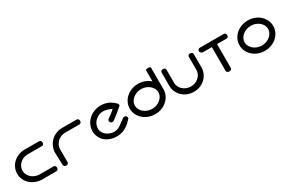

<svg xmlns="http://www.w3.org/2000/svg" viewBox="128 -1971 4791 3212"><g transform="rotate(-30 2523.0 -365.0)"><path d="M46.7 -290.3C46.7 -129.9 184.1 0.2 369.3 0.2C530.9 0.2 639.3 -0.5 639.3 -0.5C662 -0.5 677.3 -23.4 677.3 -47.6C677.3 -71.8 662 -94.6 639.3 -94.6L369.3 -94.6C251.2 -94.6 149.2 -182.7 149.2 -290.3C149.2 -398 247.3 -486 359.2 -486C476.8 -486 639.3 -486 639.3 -486C662.1 -486 677.3 -508.8 677.3 -533C677.3 -556.8 662.8 -579.3 639.9 -580C638.6 -580.1 529.9 -580.8 359.2 -580.8C183.3 -580.8 46.7 -450.6 46.7 -290.3Z M874.2 -288.5C874.2 -397.2 972.3 -486 1084.2 -486C1201.8 -486 1364.3 -486 1364.3 -486C1387.1 -486 1402.3 -508.8 1402.3 -533C1402.3 -557.2 1387 -580 1364.3 -580C1364.3 -580 1254.6 -580.8 1084.2 -580.8C907.8 -580.8 782.5 -449.9 771.7 -290.9L771.7 -290.5L771.7 -290C771.7 -289.2 780.3 -43.7 780.5 -35.5C781.3 -15.6 802.7 0 827.5 0C851.6 0 874.5 -14.6 874.6 -36.6C874.6 -38.2 874.5 -39.8 874.6 -41.4C874.5 -65.4 874.2 -186.7 874.2 -288.5Z M2114.7 -156.8C2131.6 -171.4 2124.5 -198.9 2105.5 -212.7C2085.7 -229.2 2062.3 -225.9 2047.6 -214L1921 -122.7C1832.8 -57.4 1699.9 -89.8 1634.6 -164.3C1628.4 -171.1 1623 -178.2 1618.3 -185.6C1565.6 -272.3 1602 -396.4 1710.9 -453.6C1796.8 -501.5 1887.4 -472.9 1973 -434.4C1957.7 -413.1 1853.4 -339.6 1827.7 -319.5C1810.5 -305 1811.1 -278.8 1827.2 -259.4C1845.6 -237 1876.2 -242.7 1891.5 -254.1C1963.3 -306.1 2031.4 -360.6 2094 -418.3C2112.8 -435.6 2098.3 -458.1 2086 -471.7C2072.3 -486.4 2053.8 -500 2043.9 -508.8C1944.4 -593.7 1786.8 -610.7 1657.2 -542.4C1504.5 -458.4 1449 -276.4 1532.8 -136.1C1616.9 4.2 1834.3 40.1 1976.3 -40.6C2066.7 -95.3 2053.4 -97.2 2114.7 -156.8Z M2779.7 -709.7 2779.7 -498.3C2722.2 -550.8 2639.3 -585.2 2548.5 -585.2C2366 -585.2 2222.7 -454.6 2222.7 -292.6C2222.7 -130.6 2366 0 2548.5 0C2731 0 2874.3 -131.4 2874.3 -294.3L2873.8 -708.7C2873.8 -730.6 2838.7 -730.6 2823.6 -730.5C2810.4 -730.4 2779.7 -730.3 2779.7 -709.7ZM2775.5 -292.6C2775.5 -192.7 2675.1 -102.5 2548.5 -102.5C2421.9 -102.5 2321.5 -192.7 2321.5 -292.6C2321.5 -392.5 2421.9 -482.7 2548.5 -482.7C2675.1 -482.7 2775.5 -392.5 2775.5 -292.6Z M3512.7 -554 3512.7 -294.6C3512.7 -193.2 3417.1 -102.5 3297 -102.5C3176.9 -102.5 3081.3 -193.2 3081.3 -294.6C3081.3 -401.8 3081.3 -554 3081.3 -554C3081.3 -576 3058.4 -590.6 3034.3 -590.6C3010.2 -590.6 2987.2 -575.9 2987.2 -553.8C2987.2 -553.8 2986.5 -448.9 2986.5 -292.7C2986.5 -131.1 3122.2 0 3297 0C3471.8 0 3607.5 -131.1 3607.5 -292.7C3607.5 -448.9 3606.8 -553.8 3606.8 -553.8C3606.8 -575.9 3583.8 -590.6 3559.7 -590.6C3535.6 -590.6 3512.7 -576 3512.7 -554Z M3742 -498.9C3745.1 -498.6 3820.1 -498.8 3927.2 -498.8C3927.1 -364.1 3927.3 -36.8 3927.3 -36.8C3927.3 -14.8 3951.8 0 3977.5 0C4003.1 0 4027.7 -14.6 4027.7 -36.8V-498.8C4128.6 -498.9 4212.5 -498.9 4212.5 -498.9C4235 -498.9 4250.5 -521 4250.5 -544.5C4250.5 -567.9 4235.2 -590 4212.5 -590H3993.4C3991.1 -590.6 3983.1 -592 3977.5 -592C3971.8 -592 3968 -591.6 3961.5 -590H3742.4C3720 -589.4 3704.5 -568.2 3704.5 -544.5C3704.5 -522 3742 -498.9 3742 -498.9Z M4895 -292.6C4895 -192.7 4794.6 -102.5 4668 -102.5C4541.4 -102.5 4441 -192.7 4441 -292.6C4441 -392.5 4541.4 -482.7 4668 -482.7C4794.6 -482.7 4895 -392.5 4895 -292.6ZM4993.8 -292.6C4993.8 -454.6 4850.5 -585.2 4668 -585.2C4485.5 -585.2 4342.2 -454.6 4342.2 -292.6C4342.2 -130.6 4485.5 0 4668 0C4850.5 0 4993.8 -130.6 4993.8 -292.6Z"/></g></svg>

Font: Hi.
Style: Black
Weight: 400
Designer: Mew Too, Robert Jablonski
Foundry: Cannot Into Space Fonts
Version: Version 1.996